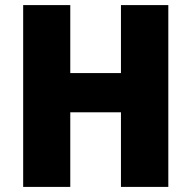

<svg xmlns="http://www.w3.org/2000/svg" viewBox="-20 -734 752 754"><path d="M641 0H455V-293H256V0H71V-714H256V-447H455V-714H641Z"/></svg>

Font: Noto Sans Bengali SemiCondensed Black
Style: Regular
Weight: 900
Width: 4
Designer: Joana Ranito - Universal Thirst; Jelle Bosma - Monotype Design Team
Foundry: Universal Thirst ehf.
Version: Version 3.000; ttfautohint (v1.8.4.7-5d5b)